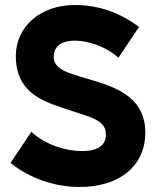

<svg xmlns="http://www.w3.org/2000/svg" viewBox="-20 -733 624 765"><path d="M297 12C458 12 559 -73 559 -205C559 -335 458 -380 362 -409C266 -439 194 -450 194 -507C194 -546 222 -571 278 -571C331 -571 400 -549 452 -503L534 -626C457 -682 376 -713 277 -713C144 -713 43 -629 43 -510C43 -393 112 -346 193 -316C325 -267 402 -264 402 -197C402 -154 370 -131 306 -131C242 -131 161 -156 105 -208L22 -84C95 -24 196 12 297 12Z"/></svg>

Font: Fixel Text Bold
Style: Bold
Weight: 700
Width: 4
Designer: AlfaBravo + MacPaw
Foundry: Kyrylo Tkachov, Marchela Mozhyna, Serhii Makarenko, Maria Weinstein, Zakhar Kryvoshyya
Version: Version 1.211